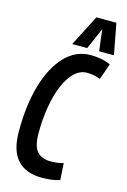

<svg xmlns="http://www.w3.org/2000/svg" viewBox="-137 -981 696 1054"><g transform="rotate(15 210.5 -454.0)"><path d="M213 10Q121 10 73 -42Q25 -94 25 -205Q25 -355 58.5 -468.5Q92 -582 153.5 -646Q215 -710 299 -710Q330 -710 359.5 -704.5Q389 -699 412 -687L380 -597Q360 -604 342 -607.5Q324 -611 304 -611Q265 -611 233 -580.5Q201 -550 178.5 -496.5Q156 -443 144 -372.5Q132 -302 132 -222Q132 -148 158.5 -118.5Q185 -89 237 -89Q255 -89 273.5 -91.5Q292 -94 308 -99L314 -4Q272 10 213 10ZM184 -742 274 -918H388L421 -742H337L322 -863L269 -742Z"/></g></svg>

Font: Georama Condensed SemiBold
Style: Italic
Weight: 600
Width: 3
Italic angle: -9°
Designer: Jean-Baptiste Levee
Foundry: Production Type
Version: Version 1.000